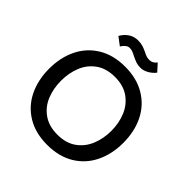

<svg xmlns="http://www.w3.org/2000/svg" viewBox="-241 -1119 1315 1315"><g transform="rotate(45 416.5 -461.5)"><path d="M57 -367Q57 -476 99 -561.5Q141 -647 222 -696Q303 -745 416 -745Q529 -745 610.5 -696Q692 -647 734 -561.5Q776 -476 776 -367Q776 -258 734 -172Q692 -86 611 -37Q530 12 416 12Q303 12 222 -37Q141 -86 99 -172Q57 -258 57 -367ZM660 -367Q660 -441 634 -504.5Q608 -568 553.5 -607Q499 -646 416 -646Q334 -646 279 -607Q224 -568 198.5 -504.5Q173 -441 173 -367Q173 -292 198.5 -228.5Q224 -165 279 -126Q334 -87 416 -87Q499 -87 553.5 -126Q608 -165 634 -228.5Q660 -292 660 -367ZM408 -838Q389 -848 375.5 -853Q362 -858 348 -858Q318 -858 292 -817L234 -861Q254 -896 284 -915.5Q314 -935 351 -935Q378 -935 397.5 -929Q417 -923 440 -912Q457 -903 470.5 -898.5Q484 -894 500 -894Q532 -894 553 -923L600 -871Q581 -846 552 -829.5Q523 -813 493 -813Q470 -813 451 -819.5Q432 -826 408 -838Z"/></g></svg>

Font: Shippori Antique
Style: Regular
Weight: 400
Designer: FONTDASU
Foundry: FONTDASU / Google Inc. / but / Adobe
Version: Version 2.001